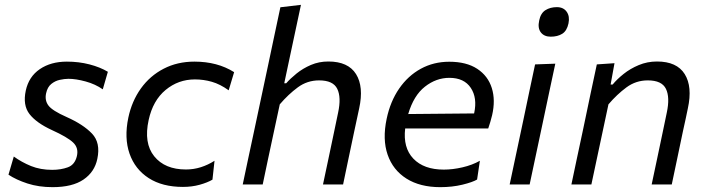

<svg xmlns="http://www.w3.org/2000/svg" viewBox="-20 -762 2920 793"><path d="M197 11Q140 11 93.2 -4.2Q46.5 -19.5 15 -40.5L37 -115.5Q69.5 -92 108.2 -76.2Q147 -60.5 195.5 -60.5Q231.5 -60.5 260.2 -71Q289 -81.5 297.5 -117Q305.5 -151 282.2 -173.2Q259 -195.5 194 -225Q130 -254.5 101.8 -291Q73.5 -327.5 86.5 -388Q99 -445.5 144.5 -476.5Q190 -507.5 256 -507.5Q305.5 -507.5 349.8 -496Q394 -484.5 425.5 -465.5L404.5 -393Q374 -414.5 333.8 -425.5Q293.5 -436.5 263 -436.5Q246.5 -436.5 227 -432.2Q207.5 -428 191.8 -415.2Q176 -402.5 170.5 -377Q164 -348 179.8 -326.5Q195.5 -305 255.5 -278.5Q324 -248 360 -210.2Q396 -172.5 382 -106Q371 -52 325 -20.5Q279 11 197 11Z M735.5 10Q650.5 10 594 -26.5Q537.5 -63 515 -127.5Q492.5 -192 510 -276Q524.5 -344.5 562 -396.8Q599.5 -449 656 -478.2Q712.5 -507.5 783 -507.5Q878 -507.5 947 -464L924.5 -389Q889 -414.5 855 -424.2Q821 -434 785 -434Q716.5 -434 664 -390.5Q611.5 -347 594 -266.5Q573 -171 617 -116.5Q661 -62 748 -62Q780 -62 809.8 -71.5Q839.5 -81 866 -98L857.5 -20Q837 -8 805 1Q773 10 735.5 10Z M982.5 0Q994 -55 1005 -106.5Q1016 -158 1029 -218.5L1087.5 -493.5Q1100.5 -556 1113.2 -615.2Q1126 -674.5 1138 -732L1223 -742Q1198 -623.5 1170 -493.5L1154 -418H1162Q1179 -437.5 1205 -458.5Q1231 -479.5 1264.2 -493.8Q1297.5 -508 1336 -508Q1418 -508 1450.5 -456Q1483 -404 1463.5 -314.5Q1455 -275 1443 -219Q1430 -157 1419.2 -106.2Q1408.5 -55.5 1397 0H1314Q1326 -55.5 1336.5 -106.2Q1347 -157 1359.5 -215.5L1376.5 -297Q1390 -360 1373 -395Q1356 -430 1298 -430Q1249 -430 1210 -401.2Q1171 -372.5 1135.5 -331L1110.5 -214.5Q1098 -156.5 1087.2 -105.8Q1076.5 -55 1065 0Z M1798.5 11Q1715 11 1659 -24.2Q1603 -59.5 1581 -123Q1559 -186.5 1577 -271.5Q1592 -343 1628.5 -396Q1665 -449 1718 -478Q1771 -507 1835.5 -507Q1906.5 -507 1951 -477.8Q1995.5 -448.5 2011.2 -398.5Q2027 -348.5 2012.5 -286Q2009.5 -272.5 2005 -258Q2000.5 -243.5 1996.5 -231.5H1653.5Q1644 -152 1687.2 -106.8Q1730.5 -61.5 1813 -61.5Q1849.5 -61.5 1889.8 -70.8Q1930 -80 1962 -98L1950.5 -20.5Q1932 -9.5 1889.8 0.8Q1847.5 11 1798.5 11ZM1836 -440.5Q1781.5 -440.5 1735 -404Q1688.5 -367.5 1666 -291L1938 -293.5L1938.5 -295Q1952 -357.5 1924.5 -399Q1897 -440.5 1836 -440.5Z M2085 0Q2096.5 -55 2107.5 -106Q2118.5 -157 2131.5 -219L2142 -268.5Q2156 -336 2167.2 -388.8Q2178.5 -441.5 2190 -496L2273.5 -499Q2261.5 -442.5 2250.2 -390Q2239 -337.5 2224.5 -268.5L2214 -219Q2201 -157 2190 -106Q2179 -55 2167.5 0ZM2254.5 -610.5Q2227.5 -610.5 2213.8 -628.2Q2200 -646 2207 -677.5Q2213 -707.5 2232.8 -720Q2252.5 -732.5 2280 -732.5Q2307 -732.5 2320.5 -713.5Q2334 -694.5 2328 -665.5Q2321.5 -634.5 2302.2 -622.5Q2283 -610.5 2254.5 -610.5Z M2340 0Q2351.5 -55.5 2362.5 -106.8Q2373.5 -158 2386.5 -219L2397 -269Q2407 -317 2419.2 -375.2Q2431.5 -433.5 2445 -496L2518 -501L2502 -413H2510.5Q2528 -434.5 2555.5 -456.5Q2583 -478.5 2618.2 -493.2Q2653.5 -508 2693.5 -508Q2775.5 -508 2808 -456Q2840.5 -404 2821 -314.5Q2816.5 -293.5 2811.8 -270.5Q2807 -247.5 2800.5 -219Q2788 -158 2777 -106.8Q2766 -55.5 2754.5 0H2671.5Q2683.5 -55.5 2694 -106.2Q2704.5 -157 2717 -215.5L2734 -297Q2747.5 -360 2730.5 -395Q2713.5 -430 2655.5 -430Q2606.5 -430 2567.5 -401.2Q2528.5 -372.5 2493 -331L2468.5 -216Q2456 -156.5 2445 -105.8Q2434 -55 2422.5 0Z"/></svg>

Font: Commissioner
Style: Italic
Weight: 400
Italic angle: -12°
Designer: Kostas Bartsokas
Foundry: Kostas Bartsokas
Version: Version 1.000; ttfautohint (v1.8.3)